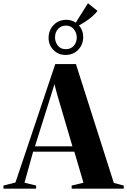

<svg xmlns="http://www.w3.org/2000/svg" viewBox="-78 -1128 760 1148"><path d="M14.5 -37 252.5 -745H376L602.5 -34.5L662 -18.5V0H350.5V-18.5L421 -35.5L366.5 -221H120L68.5 -35.5L138 -18.5V0H-57.5V-18.5ZM355 -253 263 -566 247.5 -625 229.5 -566 131 -253ZM314 -799.5Q270 -799.5 241.2 -829.5Q212.5 -859.5 212.5 -900.5Q212.5 -947.5 242.5 -978.5Q272.5 -1009.5 319 -1009.5Q350.5 -1009.5 375 -992.5L448 -1108.5L505 -1063Q493 -1046.5 474.2 -1030.2Q455.5 -1014 434.5 -1000Q413.5 -986 394 -976Q419.5 -947.5 419.5 -907.5Q419.5 -861.5 389.8 -830.5Q360 -799.5 314 -799.5ZM316 -834Q345 -834 363 -854Q381 -874 381 -904.5Q381 -931 363.8 -953Q346.5 -975 316 -975Q287.5 -975 269.2 -955Q251 -935 251 -904.5Q251 -878 267.2 -856Q283.5 -834 316 -834Z"/></svg>

Font: Merriweather 144pt
Style: Bold
Weight: 700
Version: Version 2.100